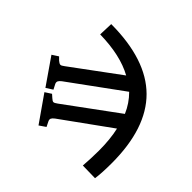

<svg xmlns="http://www.w3.org/2000/svg" viewBox="-163 -714 1081 1081"><g transform="rotate(45 378.0 -173.5)"><path d="M266 173 157 17 194 -7 212 9Q225 21 232.5 21Q240 21 256 9L564 -217Q539 -276 493 -322L183 -96Q170 -86 166.5 -78Q163 -70 167 -60L183 -29L144 -4L36 -160L73 -184L90 -167Q103 -156 111 -155.5Q119 -155 134 -167L416 -375Q313 -432 149 -435L152 -520Q434 -519 571 -382.5Q708 -246 708 32Q708 110 701 158L602 156Q604 134 605.5 97Q607 60 607 34Q607 -57 591 -127L304 80Q291 90 287.5 98Q284 106 289 117L304 147Z"/></g></svg>

Font: Literata Medium
Style: Regular
Weight: 500
Designer: Latin by Veronika Burian and Jose Scaglione. Greek by Irene Vlachou. Cyrillic by Vera Evstafieva.
Foundry: TypeTogether
Version: Version 3.103; ttfautohint (v1.8.4.7-5d5b);gftools[0.9.29]